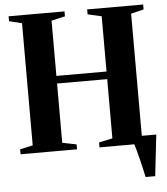

<svg xmlns="http://www.w3.org/2000/svg" viewBox="-60 -797 896 1030"><g transform="rotate(-5 387.5 -281.5)"><path d="M682 180Q678 161 672.2 135.5Q666.5 110 659.8 83.5Q653 57 647 34Q641 11 636.5 -2L614 -42H759Q756.5 -23 754 0Q751.5 23 748.8 47.8Q746 72.5 743.2 96.5Q740.5 120.5 738 142Q735.5 163.5 734 180ZM93.5 -42V-699.5L25 -716.5V-743H326V-716.5L252.5 -699.5V-402H522.5V-699.5L448 -716.5V-743H749.5V-716.5L681 -699.5V-42L750.5 -26.5V0H449.5V-26.5L522.5 -42V-361H252.5V-42L328.5 -26.5V0H24.5V-26.5Z"/></g></svg>

Font: Merriweather 120pt
Style: Bold
Weight: 700
Designer: Eben Sorkin
Foundry: Eben Sorkin
Version: Version 2.100